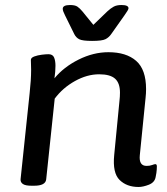

<svg xmlns="http://www.w3.org/2000/svg" viewBox="-20 -738 667 765"><path d="M532 7Q485 7 456.5 -21Q428 -49 435 -120L456 -336Q457 -345 457.5 -353Q458 -361 458 -369Q458 -407 438.5 -424.5Q419 -442 375 -442Q327 -442 278.5 -415Q230 -388 198 -345L164 -23Q161 2 116 2H105Q81 2 71 -5Q61 -12 62 -24L98 -366Q101 -393 102.5 -416.5Q104 -440 104 -460Q104 -472 103.5 -481Q103 -490 103 -499Q103 -508 116.5 -513Q130 -518 146.5 -520Q163 -522 173 -522Q190 -522 195.5 -509Q201 -496 201 -476Q201 -453 197 -426Q234 -471 293 -500.5Q352 -530 412 -530Q483 -530 522.5 -495.5Q562 -461 562 -383Q562 -374 561.5 -365.5Q561 -357 560 -348L537 -119Q533 -77 564 -77Q577 -77 586 -80.5Q595 -84 599 -84Q605 -84 605 -75Q605 -73 604.5 -62Q604 -51 600 -32Q596 -11 573 -2Q550 7 532 7ZM464 -718Q492 -718 492 -705Q492 -699 476 -677L423 -602Q414 -589 400.5 -582Q387 -575 347 -575Q309 -575 296 -581.5Q283 -588 276 -602L239 -677Q235 -685 232.5 -691.5Q230 -698 230 -703Q230 -718 259 -718Q279 -718 288.5 -711.5Q298 -705 308 -693L352 -639L408 -693Q421 -705 433 -711.5Q445 -718 464 -718Z"/></svg>

Font: Asap Semi Expanded Semi Expanded Medium
Style: Italic
Weight: 500
Width: 6
Italic angle: -6°
Designer: Pablo Cosgaya
Foundry: Omnibus-Type
Version: Version 3.001; ttfautohint (v1.8.4.7-5d5b)